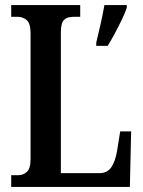

<svg xmlns="http://www.w3.org/2000/svg" viewBox="-20 -734 562 754"><path d="M24 0V-46H52Q71 -46 85.5 -59Q100 -72 100 -110V-603Q100 -642 85 -655Q70 -668 48 -668H24V-714H295V-668H269Q243 -668 231 -655.5Q219 -643 219 -606V-54H371Q401 -54 417 -77Q433 -100 440 -143L452 -218H495L490 0ZM358 -567Q366 -599 375 -639Q384 -679 390 -714H478V-704Q471 -683 458 -656Q445 -629 430.5 -602Q416 -575 403 -554H358Z"/></svg>

Font: Noto Serif Khmer ExtraCondensed SemiBold
Style: Regular
Weight: 600
Width: 2
Designer: Danh Hong and the Monotype Design Team
Foundry: Monotype Imaging Inc.
Version: Version 2.004; ttfautohint (v1.8.4.7-5d5b)